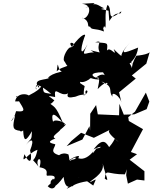

<svg xmlns="http://www.w3.org/2000/svg" viewBox="-20 -1155 970 1219"><path d="M911 -462 833 -429 766 -427 738 -496 736 -423 601 -429 590 -488 553 -433 552 -326 548 -354 503 -269 403 -227 433 -260 495 -312 576 -280 682 -333C651 -321 696 -285 734 -253C690 -283 729 -286 673 -221C657 -244 636 -290 574 -206C633 -238 630 -216 592 -212C555 -159 573 -195 573 -195C548 -162 509 -137 476 -151C505 -184 415 -148 409 -123C466 -178 479 -145 438 -141C413 -128 426 -127 415 -174C368 -197 333 -151 364 -167C286 -187 330 -215 331 -239C304 -246 270 -252 332 -276C291 -288 381 -327 361 -339C325 -293 437 -393 384 -360C363 -344 369 -329 392 -370C377 -387 300 -406 320 -367C293 -466 340 -422 380 -374C330 -493 327 -470 278 -513C326 -451 296 -506 289 -504C295 -471 340 -538 325 -518C291 -547 267 -550 330 -539C321 -621 360 -535 412 -562C435 -594 372 -522 446 -539C473 -541 471 -554 526 -555C508 -598 565 -581 512 -548C509 -631 537 -593 489 -627C487 -649 492 -616 546 -651C561 -670 557 -647 622 -651C544 -670 551 -697 634 -696C667 -636 649 -718 585 -658C615 -673 614 -654 600 -589C678 -673 680 -590 624 -638C709 -603 663 -576 695 -541C682 -582 745 -548 753 -496L736 -569L842 -656L817 -676L909 -751L930 -823C906 -802 815 -800 845 -800C791 -707 841 -693 803 -753C813 -761 850 -792 857 -853C759 -813 736 -805 806 -886C722 -793 737 -772 823 -752C732 -806 721 -826 702 -844C726 -782 681 -865 659 -834C664 -889 668 -879 584 -887C641 -902 587 -878 613 -822C542 -837 547 -844 576 -822C524 -825 487 -780 536 -874C492 -792 485 -830 516 -919C533 -947 499 -944 436 -858C400 -904 484 -878 430 -854C415 -861 374 -792 387 -768C403 -750 405 -713 440 -751C377 -721 368 -728 340 -702C354 -812 336 -669 400 -704C293 -693 270 -646 295 -663C282 -644 175 -659 228 -597C234 -626 193 -603 212 -587C195 -632 233 -620 305 -559C250 -569 258 -559 250 -618C213 -553 126 -553 175 -533C169 -565 85 -571 76 -511C139 -507 98 -540 82 -546C117 -474 166 -440 82 -449C66 -385 26 -358 76 -422C59 -348 56 -329 112 -324C99 -367 96 -301 127 -327C131 -254 143 -254 183 -322C180 -257 179 -284 146 -236C173 -273 204 -282 171 -200C185 -152 177 -92 135 -176C114 -99 151 -181 218 -204C196 -97 166 -174 224 -98C200 -147 254 -174 231 -93C313 -80 251 -33 290 -40C371 -45 297 12 283 27C321 68 358 11 316 -21C319 -13 279 -9 320 36C318 24 330 42 384 -32C394 63 436 10 403 44C446 25 454 8 538 -5C520 -36 420 -50 441 30C483 -39 481 -43 489 -12C498 -37 529 -5 572 23C593 -28 597 -19 554 1C539 -3 649 -49 632 -117C655 -22 677 2 645 -21C655 -88 657 -47 773 -48C798 -110 781 -69 781 -69C781 -81 787 -77 818 -121L786 -95L781 -43L792 11L850 -15L897 -9V-68L803 -141L850 -176L811 -190L888 -335L798 -387L794 -411L837 -446L906 -567L928 -510ZM641 -1103C601 -1117 592 -1152 522 -1104C604 -1144 601 -1136 500 -1131C591 -1123 525 -1014 501 -1043C560 -1019 525 -982 552 -986C560 -962 584 -978 640 -955C633 -995 628 -964 602 -986C647 -928 631 -1015 648 -979C657 -996 640 -1076 663 -1124C700 -1097 646 -1000 750 -1083C747 -1049 720 -1100 674 -1021L669 -1087L621 -1098Z"/></svg>

Font: Hussar Lance
Style: ExBdObl
Weight: 700
Foundry: Cannot Into Space Fonts, PlusOne Fonts
Version: Version 2.270